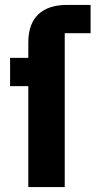

<svg xmlns="http://www.w3.org/2000/svg" viewBox="-20 -760 388 780"><path d="M95 0V-410H21V-525H95V-587Q95 -663 135.5 -701.5Q176 -740 252 -740H348V-625H243V0Z"/></svg>

Font: IBM Plex Sans
Style: Regular
Weight: 400
Designer: Mike Abbink, Paul van der Laan, Pieter van Rosmalen
Foundry: Bold Monday
Version: Version 3.201